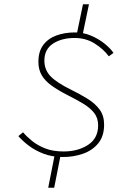

<svg xmlns="http://www.w3.org/2000/svg" viewBox="-20 -770 640 900"><path d="M276 -34Q224 -34 184 -49.5Q144 -65 114.5 -87.5Q85 -110 66 -132L88 -150Q104 -131 129.5 -110Q155 -89 191.5 -74.5Q228 -60 278 -60Q346 -60 393 -91Q440 -122 440 -182Q440 -217 421.5 -240.5Q403 -264 371 -283.5Q339 -303 297 -324Q252 -347 221.5 -369Q191 -391 175.5 -417.5Q160 -444 160 -480Q160 -529 183 -559.5Q206 -590 245 -604Q284 -618 332 -618Q371 -618 406.5 -603Q442 -588 469.5 -566Q497 -544 512 -522L490 -506Q466 -539 424.5 -565.5Q383 -592 330 -592Q269 -592 228.5 -565.5Q188 -539 188 -486Q188 -443 216.5 -413Q245 -383 312 -350Q355 -329 390.5 -307Q426 -285 447 -256.5Q468 -228 468 -186Q468 -131 440 -97.5Q412 -64 368 -49Q324 -34 276 -34ZM338 -601 369 -750H397L366 -601ZM206 110 235 -37H263L234 110Z"/></svg>

Font: SourceCodeVF
Style: Italic
Weight: 200
Italic angle: -11°
Monospace: yes
Designer: Paul D. Hunt, Teo Tuominen
Foundry: Adobe
Version: Version 1.026;hotconv 1.1.0;makeotfexe 2.6.0